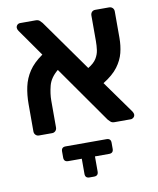

<svg xmlns="http://www.w3.org/2000/svg" viewBox="-90 -641 791 962"><g transform="rotate(-10 305.5 -160.0)"><path d="M74 0Q64 0 57 -7Q50 -14 50 -25V-163Q50 -211 59 -252Q68 -293 91.5 -328.5Q115 -364 161 -396L64 -534Q58 -543 58 -550Q58 -559 64 -565Q70 -571 79 -571H158Q171 -571 178.5 -564Q186 -557 190 -552L376 -290Q406 -308 418.5 -328.5Q431 -349 434 -371Q437 -393 437 -416V-546Q437 -557 443.5 -564Q450 -571 461 -571H531Q542 -571 549 -564Q556 -557 556 -546V-411Q556 -372 547 -336Q538 -300 513 -266.5Q488 -233 438 -202L556 -37Q559 -32 560.5 -28Q562 -24 562 -21Q562 -12 555.5 -6Q549 0 541 0H458Q445 0 438 -7Q431 -14 427 -18L224 -307Q185 -275 175 -235.5Q165 -196 165 -161V-25Q165 -14 158 -7Q151 0 141 0ZM196 152Q174 152 174 130V99Q174 77 196 77H404Q426 77 426 99V130Q426 152 404 152H332V229Q332 251 310 251H287Q265 251 265 229V152Z"/></g></svg>

Font: Rubik Medium
Style: Regular
Weight: 500
Designer: Hubert and Fischer
Foundry: Hubert and Fischer
Version: Version 2.300; ttfautohint (v1.8.4.7-5d5b);gftools[0.9.30]